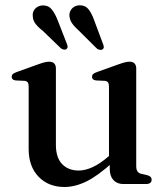

<svg xmlns="http://www.w3.org/2000/svg" viewBox="-20 -716 648 747"><path d="M407 -58.5V-91L404 -93.5V-379Q404 -390.5 400.2 -395.5Q396.5 -400.5 388 -401.5L354 -403Q345.5 -404 341.8 -407.8Q338 -411.5 338 -417Q338 -423.5 342.2 -427.8Q346.5 -432 358 -436L440.5 -465.5Q456 -471 466 -473.5Q476 -476 484 -476Q497 -476 503.5 -469Q510 -462 510 -450V-69.5Q510 -56 515 -49Q520 -42 530 -39.5L552.5 -34.5Q561.5 -32 565.8 -27.8Q570 -23.5 570 -16.5Q570 -9 564.5 -4.5Q559 0 547 0H459.5Q435.5 0 421.2 -15.5Q407 -31 407 -58.5ZM91.5 -136V-379Q91.5 -390.5 87.8 -395.5Q84 -400.5 75.5 -401.5L41.5 -403Q33 -404 29.2 -407.8Q25.5 -411.5 25.5 -417Q25.5 -423.5 29.8 -427.8Q34 -432 45.5 -436L128 -465.5Q144.5 -471.5 154.2 -473.8Q164 -476 171 -476Q184.5 -476 191 -469Q197.5 -462 197.5 -450V-152.5Q197.5 -102.5 221.8 -77.5Q246 -52.5 286.5 -52.5Q311 -52.5 339.8 -65.5Q368.5 -78.5 401 -106.5L423 -124.5L442.5 -105L420.5 -86Q361 -32 316.5 -10.2Q272 11.5 231 11.5Q168.5 11.5 130 -28.5Q91.5 -68.5 91.5 -136ZM204.5 -637 240 -546Q242.5 -540 243 -534.8Q243.5 -529.5 239 -525.5Q235 -522 228.8 -523Q222.5 -524 217 -528L146.5 -596Q129 -609.5 118.5 -623Q108 -636.5 107.5 -653.5Q105.5 -669.5 116.5 -681.8Q127.5 -694 146 -695Q168 -695.5 181 -679.8Q194 -664 204.5 -637ZM347 -635.5 381 -544.5Q383.5 -538 383.8 -532.8Q384 -527.5 379 -524Q375 -521 368.8 -522Q362.5 -523 357 -527L287 -596.5Q270.5 -611 260.8 -624.8Q251 -638.5 250 -655.5Q249.5 -671.5 260.5 -683.2Q271.5 -695 290 -695.5Q312.5 -695.5 325 -679.2Q337.5 -663 347 -635.5Z"/></svg>

Font: Fraunces 11pt
Style: Regular
Weight: 400
Version: Version 1.000;[b76b70a41]